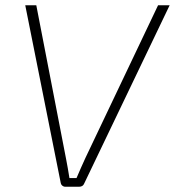

<svg xmlns="http://www.w3.org/2000/svg" viewBox="-20 -710 665 730"><path d="M625 -690H581L305 -110C294 -85 281 -58 271 -33H244C240 -58 236 -82 231 -107L118 -690H76L211 -14C212 -7 219 0 228 0H281C290 0 297 -4 300 -12Z"/></svg>

Font: Exo 2 Extra Light
Style: Italic
Weight: 250
Italic angle: -8°
Designer: Natanael Gama
Version: Version 1.001;PS 001.001;hotconv 1.0.88;makeotf.lib2.5.64775